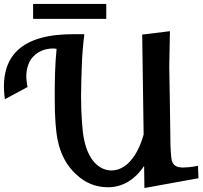

<svg xmlns="http://www.w3.org/2000/svg" viewBox="-23 -924 1019 966"><path d="M703.6 22 702.1 -89.4Q666.5 -36.1 620.4 -9Q574.2 18.1 521 18.1Q473.6 18.1 433.3 1.5Q393.1 -15.1 359.4 -47.4Q289.1 -111.8 267.1 -219.2Q260.3 -251.5 256.3 -304Q252.4 -356.4 252.4 -426.3Q252 -490.2 253.9 -555.4Q255.9 -620.6 261.7 -678.2Q255.4 -678.7 252.4 -679.4Q249.5 -680.2 247.1 -680.2Q174.8 -680.2 134.3 -627.9Q116.2 -600.6 111.1 -565.7Q106 -530.8 115.7 -486.3L1.5 -424.8Q-21 -588.4 64.7 -670.2Q150.4 -752 345.2 -752H401.4Q391.6 -675.3 388.7 -597.7Q385.7 -520 384.8 -441.4Q384.8 -406.2 386 -373.5Q387.2 -340.8 389.2 -312.3Q391.1 -283.7 393.8 -260.5Q396.5 -237.3 400.4 -220.7Q407.7 -184.6 420.9 -155.8Q434.1 -127 451.9 -107.2Q469.7 -87.4 491.7 -76.9Q513.7 -66.4 538.1 -66.4Q564.5 -66.4 588.6 -78.9Q612.8 -91.3 633.5 -114.7Q654.3 -138.2 671.1 -171.6Q688 -205.1 699.7 -247.1L692.4 -750L832 -767.1L828.6 -589.4V-589.8Q830.6 -502 831.5 -414.6Q832.5 -327.1 834 -240.7Q834 -191.9 836.2 -161.6Q838.4 -131.3 840.8 -118.2Q845.2 -99.6 858.9 -90.3Q872.6 -81.1 897.5 -81.1Q909.7 -81.1 927.5 -82.8Q945.3 -84.5 973.1 -89.8L975.6 -27.3ZM511.7 -829.1H143.6V-904.3H511.7Z"/></svg>

Font: IranNastaliq
Style: Regular
Weight: 400
Designer: Hossein Zahedi
Version: Version 1.5